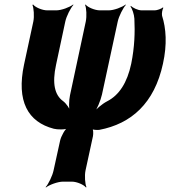

<svg xmlns="http://www.w3.org/2000/svg" viewBox="-20 -574 756 853"><path d="M247 51 218 183C213 207 195 244 183 257L184 259C199 247 237 233 260 233H299C322 233 353 247 362 259L364 257C358 244 355 207 360 183L393 31C395 20 395 0 389 -5L386 -2C390 3 411 4 421 3C563 -24 666 -115 704 -291C723 -377 718 -448 700 -504C698 -513 701 -533 706 -539L703 -541C698 -535 677 -528 668 -528H610C592 -528 571 -539 561 -548L560 -545C567 -536 576 -510 577 -491C580 -431 578 -365 563 -291C545 -206 509 -151 456 -124C433 -112 405 -88 393 -71L396 -69C410 -86 427 -127 433 -154L503 -478C508 -502 527 -539 539 -552L538 -554C523 -542 486 -528 463 -528H424C401 -528 369 -542 360 -554L358 -552C364 -539 366 -502 361 -478L291 -151C286 -127 285 -89 291 -73L295 -75C290 -91 275 -114 260 -125C223 -152 211 -203 229 -286L270 -478C275 -502 294 -539 306 -552L305 -554C290 -542 253 -528 230 -528H190C167 -528 136 -542 127 -554L124 -552C130 -539 133 -502 128 -478L87 -288C52 -124 104 -32 219 -2C234 2 271 3 284 -5L282 -9C269 -1 251 32 247 51Z"/></svg>

Font: Asimov
Style: EdgeExtremeIt
Weight: 500
Designer: Google
Version: Version 2.000980: 2014